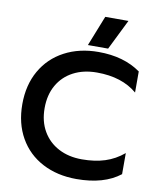

<svg xmlns="http://www.w3.org/2000/svg" viewBox="-99 -993 901 1085"><g transform="rotate(10 352.0 -450.5)"><path d="M416 -916H549L463 -742H347ZM40 -349Q40 -459 87 -541.5Q134 -624 219 -669Q304 -714 414 -714Q559 -714 656 -645V-524Q569 -598 425 -598Q348 -598 290 -567.5Q232 -537 200 -481Q168 -425 168 -349Q168 -273 200.5 -217Q233 -161 291 -130.5Q349 -100 425 -100Q499 -100 557 -118.5Q615 -137 664 -178V-57Q572 15 414 15Q304 15 219 -29.5Q134 -74 87 -156.5Q40 -239 40 -349Z"/></g></svg>

Font: Prompt Medium
Style: Regular
Weight: 500
Designer: Katatrad Team
Foundry: CadsonDemak
Version: Version 1.000